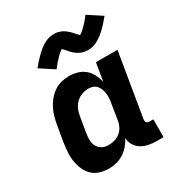

<svg xmlns="http://www.w3.org/2000/svg" viewBox="-181 -893 962 1027"><g transform="rotate(-30 300.0 -380.0)"><path d="M196 8Q167 8 140.5 0Q114 -8 95 -26Q76 -44 65 -69Q54 -94 49.5 -121Q45 -148 47 -176.5Q49 -205 53 -234L70 -334Q74 -357 80.5 -380.5Q87 -404 98 -426Q109 -448 125 -467.5Q141 -487 162 -501.5Q183 -516 207 -522Q231 -528 254 -528Q282 -528 307.5 -520.5Q333 -513 352 -496.5Q371 -480 382.5 -457Q394 -434 399 -409L418 -520H551L486 -129Q485 -123 485.5 -118Q486 -113 489.5 -109Q493 -105 498 -103.5Q503 -102 509 -102H531V8H490Q465 8 441 3.5Q417 -1 397 -13Q377 -25 364.5 -45Q352 -65 351 -90Q339 -68 323 -49Q307 -30 286 -17Q265 -4 242 2Q219 8 196 8ZM254 -102Q272 -102 290.5 -106.5Q309 -111 325 -123Q341 -135 350.5 -152.5Q360 -170 363 -188L379 -288Q382 -303 383 -318Q384 -333 382 -347Q380 -361 375.5 -374Q371 -387 362 -397.5Q353 -408 340 -413Q327 -418 312 -418Q292 -418 272 -411Q252 -404 236.5 -389.5Q221 -375 212 -355.5Q203 -336 200 -316L183 -216Q180 -196 180.5 -175.5Q181 -155 190 -138Q199 -121 216.5 -111.5Q234 -102 254 -102ZM217 -592 131 -648Q141 -661 151 -672Q161 -683 170 -692.5Q179 -702 188 -710.5Q197 -719 205.5 -726Q214 -733 225.5 -740.5Q237 -748 248.5 -753Q260 -758 272.5 -760.5Q285 -763 297 -763Q302 -763 307 -763Q312 -763 317 -762Q322 -761 326.5 -759.5Q331 -758 336 -756.5Q341 -755 345 -753Q349 -751 352.5 -749Q356 -747 360 -744Q364 -741 368 -738Q372 -735 375.5 -731.5Q379 -728 382.5 -725Q386 -722 388.5 -719Q391 -716 393.5 -713Q396 -710 400.5 -705.5Q405 -701 408 -697.5Q411 -694 414.5 -691Q418 -688 417 -687Q417 -686 416.5 -686Q416 -686 415 -686H414Q414 -687 418 -689Q422 -691 425 -693Q428 -695 431.5 -698Q435 -701 436.5 -702.5Q438 -704 440.5 -705.5Q443 -707 444.5 -709Q446 -711 448.5 -713Q451 -715 453 -717.5Q455 -720 457.5 -722.5Q460 -725 462.5 -727.5Q465 -730 468 -733Q471 -736 473.5 -739Q476 -742 478.5 -745.5Q481 -749 484 -752.5Q487 -756 490 -760Q493 -764 496 -768L582 -712Q571 -699 561.5 -688Q552 -677 543 -667.5Q534 -658 525 -649.5Q516 -641 507.5 -634.5Q499 -628 487.5 -620.5Q476 -613 464 -607.5Q452 -602 440 -599.5Q428 -597 416 -597Q411 -597 406 -597.5Q401 -598 396 -598.5Q391 -599 386 -600.5Q381 -602 376.5 -603.5Q372 -605 368 -607Q364 -609 360 -611.5Q356 -614 352 -616.5Q348 -619 344 -622Q340 -625 336.5 -628.5Q333 -632 329.5 -635Q326 -638 323.5 -641Q321 -644 318.5 -647Q316 -650 312 -654.5Q308 -659 305 -662.5Q302 -666 298.5 -669Q295 -672 295 -674H298L294 -672Q290 -669 287.5 -667Q285 -665 281.5 -662.5Q278 -660 276 -658.5Q274 -657 272 -655Q270 -653 268 -651Q266 -649 263.5 -647Q261 -645 259.5 -642.5Q258 -640 255.5 -637.5Q253 -635 250.5 -632.5Q248 -630 245 -627Q242 -624 239.5 -621Q237 -618 234.5 -614.5Q232 -611 229 -607.5Q226 -604 222.5 -600Q219 -596 217 -592Z"/></g></svg>

Font: Iosevka Extrabold Extended
Style: Italic
Weight: 800
Width: 7
Italic angle: -9°
Monospace: yes
Designer: Belleve Invis
Foundry: Belleve Invis
Version: Version 32.5.0; ttfautohint (v1.8.4)